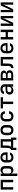

<svg xmlns="http://www.w3.org/2000/svg" viewBox="3810 -4410 780 8440"><g transform="rotate(-90 4200.0 -190.0)"><path d="M84 0V-550H516V0H408V-452H192V0Z M684 180V-550H791V-446Q802 -500 841.5 -530Q881 -560 941 -560Q1023 -560 1072 -503.5Q1121 -447 1121 -353V-198Q1121 -103 1072 -46.5Q1023 10 941 10Q881 10 841 -21.5Q801 -53 790 -108H789L792 23V180ZM903 -84Q955 -84 984 -111.5Q1013 -139 1013 -200V-351Q1013 -411 984 -438.5Q955 -466 903 -466Q851 -466 821.5 -434.5Q792 -403 792 -346V-205Q792 -147 821.5 -115.5Q851 -84 903 -84Z M1500 10Q1399 10 1338 -49Q1277 -108 1277 -210V-340Q1277 -442 1338 -501Q1399 -560 1500 -560Q1568 -560 1618 -533.5Q1668 -507 1695.5 -459Q1723 -411 1723 -347V-248H1381V-203Q1381 -145 1413 -113Q1445 -81 1500 -81Q1545 -81 1575 -97.5Q1605 -114 1611 -143H1718Q1707 -73 1647.5 -31.5Q1588 10 1500 10ZM1381 -347V-324H1619V-348Q1619 -409 1588 -442Q1557 -475 1500 -475Q1443 -475 1412 -441.5Q1381 -408 1381 -347Z M1825 140V-94H1864Q1883 -112 1901 -158Q1919 -204 1921 -298L1925 -550H2302V-94H2372V140H2274V0H1923V140ZM1972 -94H2197V-457H2026L2024 -297Q2022 -205 2006 -158Q1990 -111 1972 -94Z M2700 9Q2598 9 2537.5 -50Q2477 -109 2477 -211V-339Q2477 -442 2537 -500.5Q2597 -559 2700 -559Q2803 -559 2863 -500.5Q2923 -442 2923 -339V-211Q2923 -109 2862.5 -50Q2802 9 2700 9ZM2700 -86Q2754 -86 2784.5 -116.5Q2815 -147 2815 -204V-346Q2815 -403 2784.5 -433.5Q2754 -464 2700 -464Q2646 -464 2615.5 -433.5Q2585 -403 2585 -346V-204Q2585 -147 2615.5 -116.5Q2646 -86 2700 -86Z M3308 10Q3205 10 3143 -47Q3081 -104 3081 -203V-347Q3081 -446 3143 -503Q3205 -560 3308 -560Q3408 -560 3468 -508Q3528 -456 3532 -366H3425Q3422 -413 3390.5 -439Q3359 -465 3308 -465Q3253 -465 3221 -434.5Q3189 -404 3189 -348V-203Q3189 -146 3221 -115.5Q3253 -85 3308 -85Q3360 -85 3391 -111Q3422 -137 3425 -185H3532Q3528 -95 3468 -42.5Q3408 10 3308 10Z M3846 0V-452H3652V-550H4148V-452H3954V0Z M4445 10Q4361 10 4311.5 -37.5Q4262 -85 4262 -162Q4262 -240 4315 -287.5Q4368 -335 4456 -335H4608V-375Q4608 -470 4501 -470Q4453 -470 4424 -452Q4395 -434 4393 -402H4287Q4292 -471 4349 -515.5Q4406 -560 4502 -560Q4604 -560 4660 -511.5Q4716 -463 4716 -376V0H4610V-103H4609Q4602 -50 4559 -20Q4516 10 4445 10ZM4476 -79Q4537 -79 4572.5 -108.5Q4608 -138 4608 -188V-259H4464Q4421 -259 4395.5 -234Q4370 -209 4370 -170Q4370 -128 4398 -103.5Q4426 -79 4476 -79Z M4884 0V-550H5131Q5218 -550 5269 -512.5Q5320 -475 5320 -411Q5320 -363 5288 -332Q5256 -301 5204 -298V-294Q5265 -290 5299.5 -253Q5334 -216 5334 -156Q5334 -84 5281 -42Q5228 0 5138 0ZM4990 -322H5129Q5169 -322 5191 -340.5Q5213 -359 5213 -393Q5213 -426 5191 -444.5Q5169 -463 5129 -463H4990ZM4990 -87H5135Q5179 -87 5203.5 -107.5Q5228 -128 5228 -166Q5228 -202 5203.5 -223Q5179 -244 5135 -244H4990Z M5424 7V-92H5442Q5482 -92 5500 -124Q5518 -156 5520 -232L5526 -550H5916V0H5808V-452H5632L5627 -226Q5625 -106 5581 -49.5Q5537 7 5449 7Z M6300 10Q6199 10 6138 -49Q6077 -108 6077 -210V-340Q6077 -442 6138 -501Q6199 -560 6300 -560Q6368 -560 6418 -533.5Q6468 -507 6495.5 -459Q6523 -411 6523 -347V-248H6181V-203Q6181 -145 6213 -113Q6245 -81 6300 -81Q6345 -81 6375 -97.5Q6405 -114 6411 -143H6518Q6507 -73 6447.5 -31.5Q6388 10 6300 10ZM6181 -347V-324H6419V-348Q6419 -409 6388 -442Q6357 -475 6300 -475Q6243 -475 6212 -441.5Q6181 -408 6181 -347Z M6684 0V-550H6792V-331H7008V-550H7116V0H7008V-233H6792V0Z M7284 0V-550H7384V-269Q7384 -225 7382 -177Q7380 -129 7372 -96L7583 -550H7716V0H7616V-281Q7616 -326 7617.5 -372Q7619 -418 7628 -449L7417 0Z M7884 0V-550H7984V-269Q7984 -225 7982 -177Q7980 -129 7972 -96L8183 -550H8316V0H8216V-281Q8216 -326 8217.5 -372Q8219 -418 8228 -449L8017 0Z"/></g></svg>

Font: JetBrains Mono NL SemiBold
Style: Regular
Weight: 600
Designer: Philipp Nurullin, Konstantin Bulenkov
Foundry: JetBrains
Version: Version 2.304; ttfautohint (v1.8.4.7-5d5b)